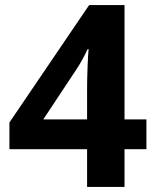

<svg xmlns="http://www.w3.org/2000/svg" viewBox="-20 -734 612 754"><path d="M17 -148V-253L330 -714H469V-265H555V-148H469V0H322V-148ZM150 -265H322V-386Q322 -403 322.5 -427Q323 -451 324 -474Q325 -497 326 -516Q327 -535 328 -541H324Q315 -521 304.5 -502Q294 -483 281 -463Z"/></svg>

Font: BC Sans
Style: Bold
Weight: 700
Designer: Monotype Design Team
Province of B.C.
Foundry: Monotype Imaging Inc.
Version: Version 2.000;GOOG;noto-source:20170915:90ef993387c0